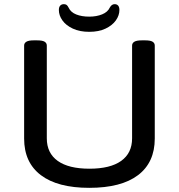

<svg xmlns="http://www.w3.org/2000/svg" viewBox="-20 -896 860 923"><path d="M409 7Q257 7 176.5 -54Q96 -115 96 -230V-677Q96 -689 107 -695.5Q118 -702 142 -702H158Q184 -702 194.5 -695.5Q205 -689 205 -677V-231Q205 -160 257.5 -122.5Q310 -85 410 -85Q510 -85 562.5 -122.5Q615 -160 615 -231V-677Q615 -689 626 -695.5Q637 -702 662 -702H678Q703 -702 713.5 -695.5Q724 -689 724 -677V-230Q724 -115 643.5 -54Q563 7 409 7ZM409 -743Q363 -743 330 -758.5Q297 -774 280 -798Q263 -822 263 -848Q263 -862 269.5 -869Q276 -876 287 -876Q295 -876 300 -872.5Q305 -869 310 -859Q320 -837 346.5 -826.5Q373 -816 409 -816Q444 -816 471 -827Q498 -838 508 -860Q517 -876 531 -876Q542 -876 548 -869Q554 -862 554 -848Q554 -822 537 -798Q520 -774 487.5 -758.5Q455 -743 409 -743Z"/></svg>

Font: Asap Expanded Medium
Style: Regular
Weight: 500
Width: 7
Designer: Pablo Cosgaya
Foundry: Omnibus-Type
Version: Version 3.001